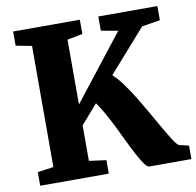

<svg xmlns="http://www.w3.org/2000/svg" viewBox="-82 -827 932 911"><g transform="rotate(-10 384.0 -371.5)"><path d="M39 0V-65.5L116 -76.5V-660L39.5 -674.5V-743H361V-674.5L287 -660V-347.5L531.5 -660L450 -674.5V-743H734.5V-675L646.5 -660.5L467 -457Q490 -436.5 515 -402.2Q540 -368 565 -327Q590 -286 613.5 -244.5Q637 -203 657.8 -167Q678.5 -131 694.5 -106.5Q710.5 -82 720.5 -76L767.5 -65V0H565Q555.5 0 542.5 -17.5Q529.5 -35 513.8 -64.2Q498 -93.5 480.2 -130.2Q462.5 -167 443.8 -205.2Q425 -243.5 405.8 -278.2Q386.5 -313 367.5 -339.5L287 -247V-76L369.5 -65V0Z"/></g></svg>

Font: Merriweather 20pt Black
Style: Regular
Weight: 900
Version: Version 2.100